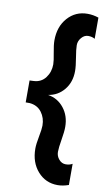

<svg xmlns="http://www.w3.org/2000/svg" viewBox="-100 -762 563 1009"><g transform="rotate(10 181.5 -257.0)"><path d="M283 200Q219 200 177 152.5Q135 105 135 31Q135 7 143 -34Q151 -75 151 -94Q151 -135 128.5 -165Q106 -195 65 -199H43V-316Q54 -316 65 -317Q105 -319 128 -349.5Q151 -380 151 -421Q151 -439 143 -480.5Q135 -522 135 -546Q135 -620 177 -667Q219 -714 283 -714Q313 -714 342 -704V-591Q327 -600 306.5 -600Q286 -600 270.5 -582Q255 -564 255 -542Q255 -520 262.5 -476Q270 -432 270 -406Q270 -347 237 -306.5Q204 -266 152 -258Q204 -250 237 -208.5Q270 -167 270 -108Q270 -82 262.5 -38.5Q255 5 255 27.5Q255 50 270 67.5Q285 85 306 85Q327 85 342 76V189Q311 200 283 200Z"/></g></svg>

Font: Hind Colombo SemiBold
Style: Regular
Weight: 600
Designer: Jyotish Sonowal, Aditi Pimprikar
Foundry: Indian Type Foundry
Version: Version 1.000;PS 1.0;hotconv 1.0.86;makeotf.lib2.5.63406; tt